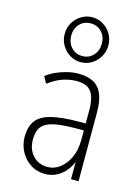

<svg xmlns="http://www.w3.org/2000/svg" viewBox="-117 -834 665 909"><g transform="rotate(15 215.0 -379.5)"><path d="M196 8Q154 8 122.5 -13Q91 -34 74 -67Q57 -100 57 -136Q57 -187 79 -217Q101 -247 153 -260Q205 -273 295 -273H329V-239H297Q238 -239 199 -234Q160 -229 138 -217Q116 -205 107 -185Q98 -165 98 -136Q98 -87 126 -57Q154 -27 198 -27Q230 -27 258 -48Q286 -69 303 -106.5Q320 -144 320 -193V-337Q320 -400 299 -428Q278 -456 228 -456Q194 -456 160 -444.5Q126 -433 90 -406L72 -439Q94 -456 120 -467.5Q146 -479 173.5 -485.5Q201 -492 227 -492Q273 -492 302 -475.5Q331 -459 344.5 -425Q358 -391 358 -338V0H321V-114H330Q321 -76 301 -48.5Q281 -21 254 -6.5Q227 8 196 8ZM221 -547Q192 -547 167.5 -562Q143 -577 128.5 -602Q114 -627 114 -657Q114 -688 128.5 -712.5Q143 -737 167.5 -752Q192 -767 221 -767Q251 -767 275 -752Q299 -737 313.5 -712.5Q328 -688 328 -657Q328 -627 313.5 -602Q299 -577 275 -562Q251 -547 221 -547ZM221 -577Q254 -577 275 -600Q296 -623 296 -657Q296 -692 275 -714.5Q254 -737 221 -737Q188 -737 167 -714.5Q146 -692 146 -658Q146 -623 167 -600Q188 -577 221 -577Z"/></g></svg>

Font: Nunito Sans 12pt ExtraLight Condensed
Style: Regular
Weight: 200
Width: 3
Version: Version 3.101;gftools[0.9.27]